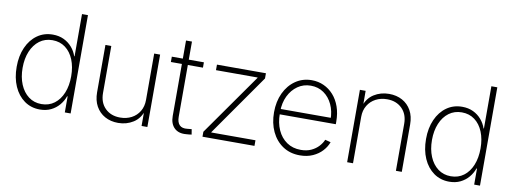

<svg xmlns="http://www.w3.org/2000/svg" viewBox="-60 -1059 3727 1399"><g transform="rotate(10 1803.5 -359.0)"><path d="M270.5 10.7Q205.1 10.7 155.5 -24.7Q106 -60.1 78.4 -122.6Q50.8 -185.1 50.8 -267.1Q50.8 -348.1 78.6 -410.6Q106.4 -473.1 156 -508.3Q205.6 -543.5 270.5 -543.5Q316.4 -543.5 352.3 -526.4Q388.2 -509.3 413.3 -480Q438.5 -450.7 450.2 -415H453.1V-727.5H497.1V0H454.1V-118.7H450.2Q437.5 -82.5 412.6 -53.2Q387.7 -23.9 352.1 -6.6Q316.4 10.7 270.5 10.7ZM274.9 -30.3Q330.1 -30.3 370.4 -60.5Q410.6 -90.8 432.4 -144.3Q454.1 -197.8 454.1 -267.1Q454.1 -336.4 432.4 -389.6Q410.6 -442.9 370.4 -472.9Q330.1 -502.9 274.9 -502.9Q220.2 -502.9 179.7 -472.7Q139.2 -442.4 116.9 -389.2Q94.7 -335.9 94.7 -267.1Q94.7 -198.2 116.9 -144.8Q139.2 -91.3 179.7 -60.8Q220.2 -30.3 274.9 -30.3Z M849.1 7.8Q793.9 7.8 751.2 -15.6Q708.5 -39.1 684.3 -82.5Q660.2 -126 660.2 -185.5V-535.6H703.6V-188Q703.6 -117.2 745.8 -75.2Q788.1 -33.2 856.9 -33.2Q903.3 -33.2 940.7 -52.7Q978 -72.3 999.5 -108.2Q1021 -144 1021 -192.4V-535.6H1064.9V0H1022V-121.6H1030.8Q1010.7 -55.2 960.9 -23.7Q911.1 7.8 849.1 7.8Z M1388.7 -535.6V-496.1H1151.4V-535.6ZM1232.9 -669.4H1276.9V-113.3Q1276.9 -71.8 1296.4 -52.2Q1315.9 -32.7 1354.5 -37.6Q1361.8 -38.1 1370.1 -39.1Q1378.4 -40 1385.7 -40.5L1392.1 -1.5Q1383.8 0 1374 1Q1364.3 2 1355 2.4Q1296.9 8.3 1264.9 -22.7Q1232.9 -53.7 1232.9 -110.8Z M1472.7 0V-36.6L1793 -491.7V-494.6H1485.4V-535.6H1847.7V-497.1L1530.3 -43.9V-41.5H1857.4V0Z M2194.3 10.7Q2121.6 10.7 2067.9 -25.1Q2014.2 -61 1984.6 -123.5Q1955.1 -186 1955.1 -266.1Q1955.1 -346.2 1984.6 -408.9Q2014.2 -471.7 2066.7 -507.8Q2119.1 -543.9 2186.5 -543.9Q2234.4 -543.9 2275.6 -525.1Q2316.9 -506.3 2347.9 -471.4Q2378.9 -436.5 2396.2 -387.5Q2413.6 -338.4 2413.6 -277.3V-258.3H1981V-297.9H2389.2L2370.1 -283.7Q2370.1 -346.7 2346.9 -396.2Q2323.7 -445.8 2282.5 -474.6Q2241.2 -503.4 2186.5 -503.4Q2132.3 -503.4 2089.8 -473.9Q2047.4 -444.3 2022.9 -393.8Q1998.5 -343.3 1998.5 -279.3V-263.2Q1998.5 -195.8 2022.2 -143.1Q2045.9 -90.3 2089.8 -60.1Q2133.8 -29.8 2194.3 -29.8Q2237.8 -29.8 2270.5 -44.9Q2303.2 -60.1 2325.2 -84Q2347.2 -107.9 2357.4 -133.3L2398.9 -122.6Q2386.7 -87.9 2358.9 -57.4Q2331.1 -26.9 2289.3 -8.1Q2247.6 10.7 2194.3 10.7Z M2586.4 -343.8V0H2543V-535.6H2585.4L2585.9 -414.6H2576.7Q2596.7 -480.5 2646.5 -512Q2696.3 -543.5 2758.3 -543.5Q2814 -543.5 2856.4 -520.3Q2898.9 -497.1 2923.1 -453.9Q2947.3 -410.6 2947.3 -350.1V0H2903.8V-347.7Q2903.8 -418.5 2861.6 -460.4Q2819.3 -502.4 2751 -502.4Q2704.1 -502.4 2667 -482.9Q2629.9 -463.4 2608.2 -427.5Q2586.4 -391.6 2586.4 -343.8Z M3299.3 10.7Q3233.9 10.7 3184.3 -24.7Q3134.8 -60.1 3107.2 -122.6Q3079.6 -185.1 3079.6 -267.1Q3079.6 -348.1 3107.4 -410.6Q3135.3 -473.1 3184.8 -508.3Q3234.4 -543.5 3299.3 -543.5Q3345.2 -543.5 3381.1 -526.4Q3417 -509.3 3442.1 -480Q3467.3 -450.7 3479 -415H3481.9V-727.5H3525.9V0H3482.9V-118.7H3479Q3466.3 -82.5 3441.4 -53.2Q3416.5 -23.9 3380.9 -6.6Q3345.2 10.7 3299.3 10.7ZM3303.7 -30.3Q3358.9 -30.3 3399.2 -60.5Q3439.5 -90.8 3461.2 -144.3Q3482.9 -197.8 3482.9 -267.1Q3482.9 -336.4 3461.2 -389.6Q3439.5 -442.9 3399.2 -472.9Q3358.9 -502.9 3303.7 -502.9Q3249 -502.9 3208.5 -472.7Q3168 -442.4 3145.8 -389.2Q3123.5 -335.9 3123.5 -267.1Q3123.5 -198.2 3145.8 -144.8Q3168 -91.3 3208.5 -60.8Q3249 -30.3 3303.7 -30.3Z"/></g></svg>

Font: Inter 20pt ExtraLight
Style: Regular
Weight: 250
Version: Version 4.001;git-66647c0bb